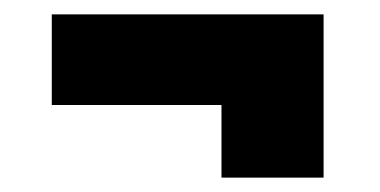

<svg xmlns="http://www.w3.org/2000/svg" viewBox="-20 -377 528 267"><path d="M288 -130V-231H52V-357H430V-130Z"/></svg>

Font: Passion One
Style: Regular
Weight: 400
Designer: Alejandro Lo Celso
Foundry: Fontstage
Version: Version 1.001